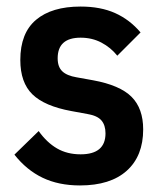

<svg xmlns="http://www.w3.org/2000/svg" viewBox="-20 -554 489 586"><path d="M224 12Q159 12 110 -11.5Q61 -35 24 -82L98 -154Q123 -119 154 -101Q185 -83 226 -83Q302 -83 302 -147Q302 -172 289.5 -186.5Q277 -201 247 -206L198 -215Q116 -230 79 -266Q42 -302 42 -371Q42 -453 90 -493.5Q138 -534 226 -534Q287 -534 331.5 -514Q376 -494 409 -455L338 -384Q318 -409 289.5 -424Q261 -439 226 -439Q156 -439 156 -376Q156 -350 170 -336.5Q184 -323 214 -318L264 -309Q346 -294 381.5 -258.5Q417 -223 417 -159Q417 -78 367 -33Q317 12 224 12Z"/></svg>

Font: IBM Plex Sans Condensed SemiBold
Style: Regular
Weight: 600
Width: 3
Designer: Mike Abbink, Paul van der Laan, Pieter van Rosmalen
Foundry: Bold Monday
Version: Version 1.3